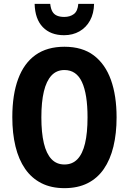

<svg xmlns="http://www.w3.org/2000/svg" viewBox="-20 -968 670 998"><path d="M586 -358Q586 -274 569.5 -206Q553 -138 519.5 -89.5Q486 -41 435 -15.5Q384 10 315 10Q246 10 195 -16Q144 -42 110.5 -90.5Q77 -139 60.5 -207Q44 -275 44 -359Q44 -476 74.5 -558Q105 -640 165 -682.5Q225 -725 315 -725Q408 -725 467.5 -680Q527 -635 556.5 -553Q586 -471 586 -358ZM195 -358Q195 -278 208 -223.5Q221 -169 247.5 -141Q274 -113 315 -113Q356 -113 382.5 -140.5Q409 -168 422 -222.5Q435 -277 435 -358Q435 -479 406 -541.5Q377 -604 315 -604Q274 -604 247.5 -575.5Q221 -547 208 -492.5Q195 -438 195 -358ZM469 -948Q468 -898 448 -861.5Q428 -825 393 -805Q358 -785 313 -785Q243 -785 202.5 -827Q162 -869 160 -948H241Q244 -922 252.5 -907.5Q261 -893 276.5 -886.5Q292 -880 314 -880Q344 -880 364 -895Q384 -910 387 -948Z"/></svg>

Font: Noto Sans Display Condensed
Style: Bold
Weight: 700
Width: 3
Designer: Monotype Design Team
Foundry: Monotype Imaging Inc.
Version: Version 2.003